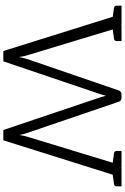

<svg xmlns="http://www.w3.org/2000/svg" viewBox="182 -933 751 1155"><g transform="rotate(90 557.5 -355.5)"><path d="M1101 -682Q1101 -669 1088 -666L1031 -658L824 0H762L564 -588L556 -617L548 -588L349 0H287L81 -658L27 -666Q14 -669 14 -682V-711H122Q127 -711 129 -710H131V-711H227V-682Q227 -669 214 -666L157 -658L312 -146Q317 -132 319.5 -116Q322 -100 323 -95Q330 -126 333 -135Q336 -144 336 -146L524 -694Q526 -701 532.5 -706Q539 -711 548 -711H568Q587 -711 592 -694L779 -146Q789 -117 792 -97Q798 -132 803 -146L959 -658L901 -666Q888 -669 888 -682V-711H985V-710H988Q990 -711 994 -711H1101Z"/></g></svg>

Font: Aleo Light
Style: Regular
Weight: 300
Designer: Alessio Laiso
Foundry: Alessio Laiso
Version: Version 2.000